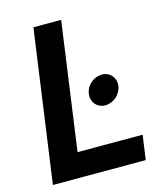

<svg xmlns="http://www.w3.org/2000/svg" viewBox="-112 -827 766 909"><g transform="rotate(-15 271.5 -372.5)"><path d="M34 0H489L506 -120H187L274 -745H138ZM310 -373C304 -333 332 -300 372 -300C412 -300 449 -332 455 -373C460 -413 432 -445 393 -445C352 -445 315 -413 310 -373Z"/></g></svg>

Font: Mluvka Bold
Style: Italic
Weight: 700
Italic angle: -8°
Designer: Modified by Jiří Krblich, Original typeface by Gumpita Rahayu
Foundry: Gumpita Rahayu & Jiří Krblich
Version: Version 2.000;Glyphs 3.1.1 (3134)